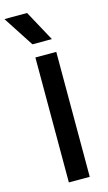

<svg xmlns="http://www.w3.org/2000/svg" viewBox="-171 -992 586 1039"><g transform="rotate(-15 121.5 -472.0)"><path d="M78 -700H195V0H78ZM-30 -944H97L190 -773H81Z"/></g></svg>

Font: Bai Jamjuree SemiBold
Style: Regular
Weight: 600
Version: Version 1.000; ttfautohint (v1.6)